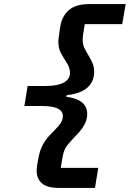

<svg xmlns="http://www.w3.org/2000/svg" viewBox="-20 -780 640 938"><path d="M115 -360H204Q261 -360 291.5 -376.5Q322 -393 322 -425Q322 -450 302 -480Q288 -501 276.5 -523Q265 -545 265 -579Q265 -584 266.5 -594.5Q268 -605 269.5 -616.5Q271 -628 272.5 -638Q274 -648 275 -653Q283 -701 316.5 -730.5Q350 -760 417 -760H594L577 -662H394Q388 -626 386 -611.5Q384 -597 384 -589Q384 -564 390.5 -549.5Q397 -535 409 -515Q420 -497 430 -476Q440 -455 440 -429Q440 -382 407.5 -352.5Q375 -323 306 -315L304 -307Q406 -295 406 -222Q406 -204 400 -188Q394 -172 385 -158.5Q376 -145 364.5 -132Q353 -119 341 -107Q322 -87 306.5 -67Q291 -47 285 -9L277 40H460L444 138H268Q209 138 184 115Q159 92 159 55Q159 49 160.5 34.5Q162 20 169 -15Q174 -40 182.5 -59Q191 -78 201.5 -93Q212 -108 223 -119.5Q234 -131 245 -142Q271 -168 279 -183Q287 -198 287 -213Q287 -262 188 -262H99Z"/></svg>

Font: IBM Plex Mono
Style: Bold Italic
Weight: 700
Italic angle: -9°
Monospace: yes
Designer: Mike Abbink, Paul van der Laan, Pieter van Rosmalen
Foundry: Bold Monday
Version: Version 2.3